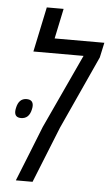

<svg xmlns="http://www.w3.org/2000/svg" viewBox="-54 -801 488 838"><g transform="rotate(5 190.0 -382.0)"><path d="M380.4 -631.8 366.2 -566.4 219.7 -245.6Q193.8 -180.2 121.1 0H47.9Q57.6 -24.4 95.5 -118.9Q133.3 -213.4 144.5 -242.2L294.9 -566.9H75.2L116.7 -763.7H190.4L162.6 -631.8ZM64 -357.4Q92.8 -357.4 92.8 -330.1Q92.8 -323.2 90.8 -314.9Q82 -272.9 46.4 -272.9Q19 -272.9 19 -299.3Q19 -306.2 21 -314.9Q29.8 -357.4 64 -357.4Z"/></g></svg>

Font: Open Sans Hebrew Condensed
Style: Italic
Weight: 400
Width: 3
Italic angle: -12°
Foundry: Ascender Corporation, Yanek Iontef
Version: Version 2.001;PS 002.001;hotconv 1.0.70;makeotf.lib2.5.58329